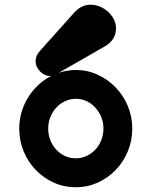

<svg xmlns="http://www.w3.org/2000/svg" viewBox="-20 -747 642 813"><path d="M294.9 -694.3Q324.7 -727.1 364.7 -727.1Q383.8 -727.1 402.8 -719.2Q421.9 -711.4 437 -697.8Q452.1 -684.1 461.7 -665.8Q471.2 -647.5 471.2 -626.5Q471.2 -578.1 423.3 -550.3L229 -439Q246.1 -444.3 264.2 -447.5Q282.2 -450.7 300.8 -450.7Q349.6 -450.7 393.1 -430.9Q436.5 -411.1 469.2 -377.4Q502 -343.8 521 -298.6Q540 -253.4 540 -202.6Q540 -151.4 521.2 -106.2Q502.4 -61 469.7 -27.1Q437 6.8 393.6 26.4Q350.1 45.9 300.8 45.9Q251.5 45.9 208 26.4Q164.6 6.8 131.8 -26.9Q99.1 -60.5 80.3 -105.7Q61.5 -150.9 61.5 -202.6Q61.5 -239.3 71.5 -272.9Q81.5 -306.6 99.6 -335.4Q117.7 -364.3 142.6 -387.5Q167.5 -410.6 197.3 -425.8Q194.8 -425.3 189.5 -425.3Q180.7 -425.3 170.4 -429.9Q160.2 -434.6 151.4 -442.9Q142.6 -451.2 136.7 -462.6Q130.9 -474.1 130.9 -488.3Q130.9 -512.7 148.9 -530.8L147.5 -529.8ZM382.8 -292.5Q348.1 -328.6 300.8 -328.6Q276.9 -328.6 255.6 -318.6Q234.4 -308.6 218.5 -291.5Q202.6 -274.4 193.4 -251.5Q184.1 -228.5 184.1 -202.6Q184.1 -176.8 192.9 -154.1Q201.7 -131.3 217.5 -114Q233.4 -96.7 254.6 -86.7Q275.9 -76.7 300.8 -76.7Q325.2 -76.7 346.7 -86.7Q368.2 -96.7 384 -113.8Q399.9 -130.9 408.9 -153.8Q418 -176.8 418 -202.6Q418 -253.9 382.3 -292.5Z"/></svg>

Font: Erica Type
Style: Bold
Weight: 700
Designer: Peter Wiegel
Foundry: Peter Wiegel
Version: Version 1.000 2010 initial release